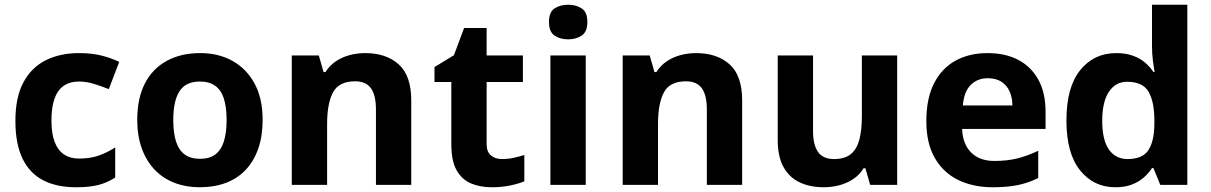

<svg xmlns="http://www.w3.org/2000/svg" viewBox="-20 -780 5107 810"><path d="M300 10Q219 10 162 -19.5Q105 -49 75 -111Q45 -173 45 -270Q45 -370 79 -433Q113 -496 173.5 -526Q234 -556 313 -556Q369 -556 410.5 -545Q452 -534 483 -519L439 -404Q404 -418 373.5 -427Q343 -436 313 -436Q274 -436 248 -417.5Q222 -399 209.5 -362.5Q197 -326 197 -271Q197 -217 210.5 -181.5Q224 -146 250 -128.5Q276 -111 313 -111Q360 -111 396 -123.5Q432 -136 466 -158V-31Q432 -9 394.5 0.5Q357 10 300 10Z M1088 -274Q1088 -206 1069.5 -153Q1051 -100 1016.5 -63.5Q982 -27 933 -8.5Q884 10 822 10Q765 10 716.5 -8.5Q668 -27 633 -63.5Q598 -100 578.5 -153Q559 -206 559 -274Q559 -365 591 -427.5Q623 -490 683 -523Q743 -556 825 -556Q902 -556 961 -523Q1020 -490 1054 -427.5Q1088 -365 1088 -274ZM711 -274Q711 -220 722.5 -183.5Q734 -147 759 -128.5Q784 -110 824 -110Q864 -110 888.5 -128.5Q913 -147 924.5 -183.5Q936 -220 936 -274Q936 -328 924.5 -364Q913 -400 888 -418Q863 -436 823 -436Q764 -436 737.5 -395.5Q711 -355 711 -274Z M1521 -556Q1609 -556 1662 -508.5Q1715 -461 1715 -356V0H1566V-319Q1566 -378 1545 -407.5Q1524 -437 1478 -437Q1410 -437 1385 -390.5Q1360 -344 1360 -257V0H1211V-546H1325L1345 -476H1353Q1371 -504 1397 -521.5Q1423 -539 1455 -547.5Q1487 -556 1521 -556Z M2098 -109Q2123 -109 2146 -114Q2169 -119 2192 -126V-15Q2168 -5 2132.5 2.5Q2097 10 2055 10Q2006 10 1967.5 -6Q1929 -22 1906.5 -61.5Q1884 -101 1884 -171V-434H1813V-497L1895 -547L1938 -662H2033V-546H2186V-434H2033V-171Q2033 -140 2051 -124.5Q2069 -109 2098 -109Z M2451 -546V0H2302V-546ZM2377 -760Q2410 -760 2434 -744.5Q2458 -729 2458 -687Q2458 -646 2434 -630Q2410 -614 2377 -614Q2343 -614 2319.5 -630Q2296 -646 2296 -687Q2296 -729 2319.5 -744.5Q2343 -760 2377 -760Z M2917 -556Q3005 -556 3058 -508.5Q3111 -461 3111 -356V0H2962V-319Q2962 -378 2941 -407.5Q2920 -437 2874 -437Q2806 -437 2781 -390.5Q2756 -344 2756 -257V0H2607V-546H2721L2741 -476H2749Q2767 -504 2793 -521.5Q2819 -539 2851 -547.5Q2883 -556 2917 -556Z M3765 -546V0H3651L3631 -70H3623Q3606 -42 3579.5 -24.5Q3553 -7 3521 1.5Q3489 10 3455 10Q3397 10 3353 -11Q3309 -32 3285 -76Q3261 -120 3261 -190V-546H3410V-227Q3410 -169 3431 -139Q3452 -109 3498 -109Q3544 -109 3569.5 -130Q3595 -151 3605.5 -191Q3616 -231 3616 -289V-546Z M4146 -556Q4222 -556 4276.5 -527Q4331 -498 4361 -443Q4391 -388 4391 -308V-236H4039Q4041 -173 4076.5 -137Q4112 -101 4175 -101Q4228 -101 4271 -111.5Q4314 -122 4360 -144V-29Q4320 -9 4275.5 0.5Q4231 10 4168 10Q4086 10 4023 -20.5Q3960 -51 3924 -113Q3888 -175 3888 -269Q3888 -365 3920.5 -428.5Q3953 -492 4011 -524Q4069 -556 4146 -556ZM4147 -450Q4104 -450 4075.5 -422Q4047 -394 4042 -335H4251Q4251 -368 4239.5 -394Q4228 -420 4205 -435Q4182 -450 4147 -450Z M4685 10Q4594 10 4536.5 -61.5Q4479 -133 4479 -272Q4479 -412 4537 -484Q4595 -556 4689 -556Q4728 -556 4758 -545.5Q4788 -535 4809.5 -517Q4831 -499 4846 -476H4851Q4848 -492 4844 -522.5Q4840 -553 4840 -585V-760H4989V0H4875L4846 -71H4840Q4826 -49 4804.5 -30.5Q4783 -12 4754 -1Q4725 10 4685 10ZM4737 -109Q4799 -109 4824 -145.5Q4849 -182 4850 -255V-271Q4850 -351 4825.5 -393Q4801 -435 4735 -435Q4686 -435 4658 -392.5Q4630 -350 4630 -270Q4630 -190 4658 -149.5Q4686 -109 4737 -109Z"/></svg>

Font: Noto Sans Hebrew
Style: Bold
Weight: 700
Designer: Monotype Design Team
Foundry: Monotype Imaging Inc.
Version: Version 2.003